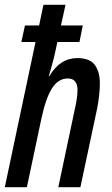

<svg xmlns="http://www.w3.org/2000/svg" viewBox="-22 -780 465 800"><path d="M-2 0 126 -605H67L82 -674H141L159 -760H251L232 -674H323L309 -605H217Q208 -561 201.5 -535Q195 -509 190 -492.5Q185 -476 181 -462H183Q228 -538 300 -538Q352 -538 373 -509.5Q394 -481 394 -433.5Q394 -386 383 -329L313 0H221L288 -317Q293 -338 297 -361.5Q301 -385 301 -406Q301 -427 291.5 -440Q282 -453 260 -453Q221 -453 195 -412.5Q169 -372 151 -288L90 0Z"/></svg>

Font: Noto Sans ExtraCondensed Medium
Style: Italic
Weight: 500
Width: 2
Italic angle: -12°
Designer: Monotype Design Team
Foundry: Monotype Imaging Inc.
Version: Version 2.013; ttfautohint (v1.8.4.7-5d5b)